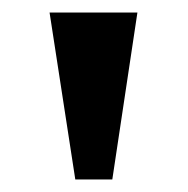

<svg xmlns="http://www.w3.org/2000/svg" viewBox="-20 -734 299 306"><path d="M100 -448H159L199 -714H59Z"/></svg>

Font: Noto Serif Ethiopic Condensed
Style: Bold
Weight: 700
Width: 3
Designer: Monotype Design Team
Foundry: Monotype Imaging Inc.
Version: Version 2.102